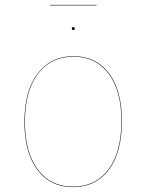

<svg xmlns="http://www.w3.org/2000/svg" viewBox="-20 -757 599 786"><path d="M479 -262Q479 -133 425.5 -62Q372 9 279 9Q186 9 133 -62Q80 -133 80 -258Q80 -386 134.5 -456.5Q189 -527 281 -527Q373 -527 426 -457Q479 -387 479 -262ZM82 -258Q82 -134 134.5 -63.5Q187 7 279 7Q371 7 424 -63.5Q477 -134 477 -262Q477 -386 424.5 -455.5Q372 -525 281 -525Q189 -525 135.5 -455Q82 -385 82 -258ZM286 -640Q286 -634 280 -634Q274 -634 274 -640Q274 -646 280 -646Q286 -646 286 -640ZM185 -735V-737H375V-735Z"/></svg>

Font: FiraGO Two
Style: Regular
Weight: 100
Designer: bBox Type
Foundry: bBox Type GmbH
Version: Version 1.001